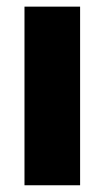

<svg xmlns="http://www.w3.org/2000/svg" viewBox="-20 -550 311 570"><path d="M52.7 -530.3H217.8V0H52.7Z"/></svg>

Font: Pretendard Std ExtraBold
Style: Regular
Weight: 800
Designer: Base glyphs from Inter by Rasmus Andersson; Hangeul glyphs from Noto Sans CJK(Source Han Sans) by Jang Soo-young and Kan
Foundry: Kil Hyung-jin
Version: Version 1.309